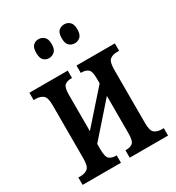

<svg xmlns="http://www.w3.org/2000/svg" viewBox="-179 -857 888 967"><g transform="rotate(-30 265.5 -373.5)"><path d="M341 -637Q322 -637 308.5 -649Q295 -661 295 -692Q295 -723 308.5 -735Q322 -747 341 -747Q358 -747 372 -735Q386 -723 386 -692Q386 -661 372 -649Q358 -637 341 -637ZM191 -637Q173 -637 160 -649Q147 -661 147 -692Q147 -723 160 -735Q173 -747 191 -747Q208 -747 222.5 -735Q237 -723 237 -692Q237 -661 222.5 -649Q208 -637 191 -637ZM17 0V-43H31Q54 -43 70.5 -55Q87 -67 87 -113V-423Q87 -469 70.5 -481Q54 -493 31 -493H17V-536H240V-493H234Q212 -493 198 -482Q184 -471 184 -426V-216L347 -400V-426Q347 -471 333 -482Q319 -493 297 -493H291V-536H514V-493H501Q477 -493 461 -481Q445 -469 445 -423V-113Q445 -67 461 -55Q477 -43 501 -43H514V0H291V-43H297Q319 -43 333 -54Q347 -65 347 -110V-327L184 -142V-110Q184 -65 198.5 -54Q213 -43 234 -43H240V0Z"/></g></svg>

Font: Noto Serif ExtraCondensed Medium
Style: Regular
Weight: 500
Width: 2
Designer: Monotype Design Team
Foundry: Monotype Imaging Inc.
Version: Version 2.015